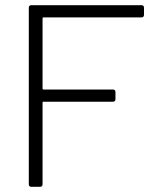

<svg xmlns="http://www.w3.org/2000/svg" viewBox="-20 -720 598 740"><path d="M525 -653H148Q144 -653 144 -649V-379Q144 -375 148 -375H415Q425 -375 425 -365V-338Q425 -328 415 -328H148Q144 -328 144 -324V-10Q144 0 134 0H101Q91 0 91 -10V-690Q91 -700 101 -700H525Q535 -700 535 -690V-663Q535 -653 525 -653Z"/></svg>

Font: Barlow Light
Style: Regular
Weight: 300
Designer: Jeremy Tribby
Foundry: Tribby Type
Version: Version 1.422